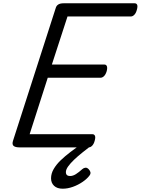

<svg xmlns="http://www.w3.org/2000/svg" viewBox="-20 -895 855 1166"><path d="M98 0Q73 0 62.5 -9Q52 -18 59 -40L319 -848Q323 -861 334.5 -868Q346 -875 366 -875H798Q809 -875 813 -865.5Q817 -856 811 -835Q806 -816 796 -805.5Q786 -795 775 -795H390L295 -503H614Q625 -503 629 -493Q633 -483 628 -463Q622 -443 612 -433Q602 -423 591 -423H270L160 -80H541Q552 -80 556.5 -70.5Q561 -61 555 -40Q550 -21 540 -10.5Q530 0 519 0ZM361 251Q327 251 308.5 233.5Q290 216 290 188Q290 159 306 131.5Q322 104 348.5 78.5Q375 53 408 28Q441 3 476 -22L542 -23V-17Q511 7 482 30Q453 53 430 75Q407 97 393.5 116Q380 135 380 151Q380 162 386.5 168Q393 174 405 174Q423 174 441 162.5Q459 151 480 132Q488 125 498 123.5Q508 122 518 132Q525 139 528.5 148.5Q532 158 525 169Q510 190 482.5 209Q455 228 423 239.5Q391 251 361 251Z"/></svg>

Font: Playwrite DK Uloopet
Style: Regular
Weight: 400
Designer: Veronika Burian, José Scaglione
Foundry: TypeTogether
Version: Version 1.002